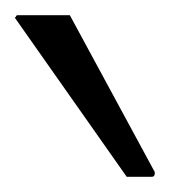

<svg xmlns="http://www.w3.org/2000/svg" viewBox="-20 -705 236 253"><path d="M147 -472 0 -681Q-1 -682 0 -682L1 -683Q1 -685 4 -685H7H72L183 -480Q184 -479 184 -477Q184 -472 180 -472Z"/></svg>

Font: Fedorovsk Unicode
Style: Medium
Weight: 500
Designer: Aleksandr Andreev and Nikita Simmons
Version: Version 3.2